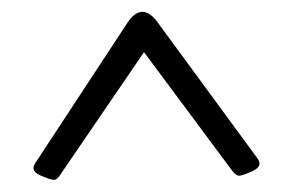

<svg xmlns="http://www.w3.org/2000/svg" viewBox="-20 -779 494 324"><path d="M371 -492 223 -691 83 -486Q77 -476 72 -475.5Q67 -475 53 -481Q30 -489 39 -503L196 -742Q219 -775 244 -744L415 -511Q425 -497 401 -488Q387 -482 382.5 -482.5Q378 -483 371 -492Z"/></svg>

Font: Bonbon
Style: Regular
Weight: 400
Designer: Ksenia Erulevich
Foundry: Cyreal (www.cyreal.org)
Version: Version 1.000